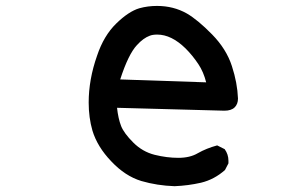

<svg xmlns="http://www.w3.org/2000/svg" viewBox="-20 -605 1040 648"><path d="M279.3 -258.8Q279.3 -336.9 307.6 -417Q330.1 -484.4 372.1 -525.4Q414.1 -566.4 450.2 -577.1Q478.5 -585 509.8 -585Q565.4 -585 610.4 -559.6Q647.5 -538.1 695.8 -488.8Q744.1 -439.5 762.7 -381.8Q781.2 -325.2 783.2 -272.5Q783.2 -253.9 772 -242.7Q760.7 -231.4 737.3 -231.4Q737.3 -231.4 375 -241.2Q378.9 -205.1 388.7 -179.7Q398.4 -155.3 429.7 -124Q460.9 -92.8 502 -82.5Q543 -72.3 582 -72.3Q621.1 -72.3 647.5 -87.9Q676.8 -104.5 712.9 -114.3L738.3 -101.6Q751 -84 751 -62.5Q751 -59.6 751 -53.7L739.3 -31.2Q703.1 1 658.2 11.7Q615.2 21.5 569.3 23.4Q510.7 21.5 457 5.9Q402.3 -10.7 355.5 -60.5Q308.6 -109.4 292 -164.1Q279.3 -208 279.3 -258.8ZM510.7 -488.3Q495.1 -488.3 485.4 -484.4Q463.9 -476.6 442.4 -453.1Q413.1 -421.9 385.7 -336.9L675.8 -327.1Q667 -362.3 649.4 -388.7Q629.9 -418 606.4 -441.4Q558.6 -488.3 510.7 -488.3Z"/></svg>

Font: JasonHandwriting2
Style: SemiBold
Weight: 600
Version: Version 1.04.7